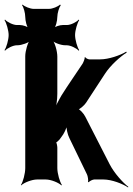

<svg xmlns="http://www.w3.org/2000/svg" viewBox="-63 -789 584 844"><path d="M242 -182 319 -23C323 -16 326 5 324 11L327 12C330 7 345 0 351 0H392C428 0 477 19 500 35L501 32C478 15 439 -28 419 -67L312 -276C306 -289 286 -311 278 -311V-307C286 -307 307 -325 315 -337L398 -464C423 -503 468 -542 494 -558L492 -562C466 -546 415 -528 377 -528H330C325 -528 313 -533 312 -538L309 -537C311 -532 303 -514 300 -509C269 -462 237 -417 207 -369C195 -348 178 -317 173 -298L177 -297C184 -316 189 -350 189 -377V-540C189 -564 178 -604 165 -616L163 -614C173 -601 205 -590 224 -590H230C247 -590 274 -577 283 -566L285 -569C277 -580 267 -614 267 -635C267 -655 277 -689 285 -700L283 -703C274 -692 248 -679 231 -679H213C200 -679 177 -672 170 -663L173 -660C182 -669 189 -698 189 -715C189 -731 197 -757 204 -766L201 -769C192 -760 168 -750 152 -750H85C70 -750 45 -760 36 -769L34 -766C41 -757 48 -731 48 -715C48 -698 55 -669 64 -660L67 -663C60 -672 37 -679 24 -679H11C-5 -679 -32 -692 -41 -703L-43 -700C-35 -689 -25 -655 -25 -635C-25 -614 -35 -580 -43 -569L-41 -566C-32 -577 -5 -590 11 -590H14C32 -590 64 -601 74 -613L71 -616C59 -604 48 -564 48 -542V-50C48 -26 38 11 29 24L30 26C42 14 77 0 100 0H138C161 0 195 14 207 26L209 24C200 11 189 -26 189 -50V-140C189 -146 186 -164 182 -166L181 -162C184 -161 196 -172 199 -176L207 -187C218 -200 230 -226 232 -240H229C228 -226 234 -197 242 -182Z"/></svg>

Font: Asimov
Style: EdgeExtreme
Weight: 500
Designer: Google
Version: Version 2.000980: 2014